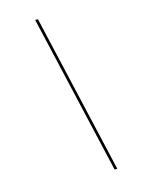

<svg xmlns="http://www.w3.org/2000/svg" viewBox="-136 -856 792 1082"><g transform="rotate(-15 260.0 -315.0)"><path d="M196 -780 409.9 149.9H394L179.9 -780Z"/></g></svg>

Font: Bodoni* 16
Style: Italic
Weight: 400
Italic angle: -13°
Version: Version 2.000